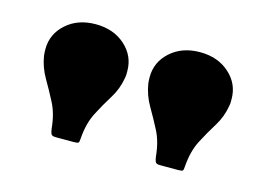

<svg xmlns="http://www.w3.org/2000/svg" viewBox="-55 -862 688 498"><g transform="rotate(15 289.5 -613.0)"><path d="M538 -654Q539 -659.5 539 -663.5Q539 -667.5 539 -672Q539 -712.5 508 -740.2Q477 -768 429 -768Q381 -768 350 -740.2Q319 -712.5 319 -672Q319 -667.5 319.2 -663.5Q319.5 -659.5 320 -654Q325 -624 340 -598.2Q355 -572.5 369.8 -544Q384.5 -515.5 388 -477Q389 -469 391.2 -463.5Q393.5 -458 403.5 -458H452.5Q463 -458 465 -460.2Q467 -462.5 467.5 -472.5Q470.5 -513 485.5 -542Q500.5 -571 516.8 -597Q533 -623 538 -654ZM258 -654Q259 -659.5 259 -663.5Q259 -667.5 259 -672Q259 -712.5 228 -740.2Q197 -768 149 -768Q101 -768 70 -740.2Q39 -712.5 39 -672Q39 -667.5 39.2 -663.5Q39.5 -659.5 40 -654Q45 -624 60 -598.2Q75 -572.5 89.8 -544Q104.5 -515.5 108 -477Q109 -469 111.2 -463.5Q113.5 -458 123.5 -458H172.5Q183 -458 185 -460.2Q187 -462.5 187.5 -472.5Q190.5 -513 205.5 -542Q220.5 -571 236.8 -597Q253 -623 258 -654Z"/></g></svg>

Font: Besley Black
Style: Regular
Weight: 900
Designer: Owen Earl
Foundry: indestructible type*
Version: Version 2.001